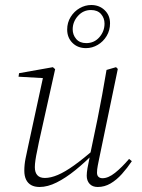

<svg xmlns="http://www.w3.org/2000/svg" viewBox="-20 -734 568 766"><path d="M138 12Q118 12 104.5 4.5Q91 -3 84 -17.5Q77 -32 77 -53Q77 -77 82 -102Q87 -127 93 -154L153 -431L159 -422L54 -428L56 -442L191 -466L200 -458L135 -166Q132 -149 128 -131Q124 -113 121.5 -96Q119 -79 119 -67Q119 -46 129 -35Q139 -24 159 -24Q182 -24 210.5 -36Q239 -48 276 -74.5Q313 -101 361 -143L365 -128H360Q320 -87 281 -55.5Q242 -24 206 -6Q170 12 138 12ZM370 12Q349 12 337.5 -0.5Q326 -13 326 -33Q326 -45 329 -63Q332 -81 339 -113V-115L369 -259Q379 -308 387.5 -355Q396 -402 405 -455L443 -466L450 -459L376 -103Q373 -88 370 -73Q367 -58 367 -45Q367 -34 373 -28.5Q379 -23 389 -23Q412 -23 439 -44.5Q466 -66 495 -100L506 -91Q488 -64 466.5 -40Q445 -16 421 -2Q397 12 370 12ZM323 -542Q290 -542 269 -563Q248 -584 248 -616Q248 -644 262 -666.5Q276 -689 298 -701.5Q320 -714 344 -714Q376 -714 397.5 -693.5Q419 -673 419 -641Q419 -613 405.5 -590.5Q392 -568 370 -555Q348 -542 323 -542ZM324 -562Q356 -562 376.5 -585.5Q397 -609 397 -640Q397 -662 383 -678Q369 -694 343 -694Q312 -694 291 -670.5Q270 -647 270 -617Q270 -595 284 -578.5Q298 -562 324 -562Z"/></svg>

Font: Source Serif 4 48pt Light
Style: Italic
Weight: 300
Italic angle: -12°
Designer: Frank Grießhammer
Foundry: Adobe Systems Incorporated
Version: Version 4.004;hotconv 1.0.116;makeotfexe 2.5.65601